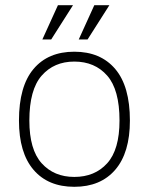

<svg xmlns="http://www.w3.org/2000/svg" viewBox="-20 -709 572 739"><path d="M203 -689H261L177 -557H143ZM343 -689H401L317 -557H283ZM53 -245Q53 -377 109 -443.5Q165 -510 266 -510Q367 -510 423.5 -443.5Q480 -377 480 -245Q480 -121 423.5 -55.5Q367 10 266 10Q165 10 109 -55.5Q53 -121 53 -245ZM266 -28Q345 -28 392.5 -80.5Q440 -133 440 -245Q440 -364 392.5 -418Q345 -472 266 -472Q188 -472 140.5 -418Q93 -364 93 -245Q93 -133 140.5 -80.5Q188 -28 266 -28Z"/></svg>

Font: Haskoy ExtraLight
Style: Regular
Weight: 200
Designer: Ertekin Erdin
Foundry: Ertekin Erdin
Version: Version 2.000; ttfautohint (v1.8.4.7-5d5b)